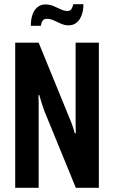

<svg xmlns="http://www.w3.org/2000/svg" viewBox="-20 -889 540 909"><path d="M52 0V-687H163L311 -325Q314 -318 318.5 -306.5Q323 -295 327 -282.5Q331 -270 334 -258H339Q338 -278 338 -296.5Q338 -315 338 -325V-687H448V0H339L189 -366Q185 -377 178.5 -397Q172 -417 166 -439H162Q163 -424 163 -403.5Q163 -383 163 -366V0ZM126 -767Q126 -799 134.5 -821.5Q143 -844 158.5 -856Q174 -868 195 -868Q215 -868 233 -860.5Q251 -853 267.5 -845Q284 -837 299 -837Q312 -837 318 -846Q324 -855 327 -869H375Q375 -838 366 -815.5Q357 -793 341.5 -781Q326 -769 305 -769Q286 -769 268.5 -777Q251 -785 234.5 -792.5Q218 -800 201 -800Q188 -800 181.5 -790.5Q175 -781 174 -767Z"/></svg>

Font: Archivo SemiBold ExtraCondensed
Style: Regular
Weight: 600
Width: 2
Version: Version 2.001